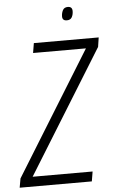

<svg xmlns="http://www.w3.org/2000/svg" viewBox="-84 -902 567 941"><g transform="rotate(-5 199.0 -431.0)"><path d="M-26 0 -18 -45 357 -652H97L105 -700H424L417 -654L42 -48H337L329 0ZM276 -797Q254 -797 254 -818Q254 -834 261 -848Q268 -862 286 -862Q308 -862 308 -840Q308 -823 301 -810Q294 -797 276 -797Z"/></g></svg>

Font: Georama SemiCondensed Light
Style: Italic
Weight: 300
Width: 4
Italic angle: -9°
Designer: Jean-Baptiste Levee
Foundry: Production Type
Version: Version 1.000